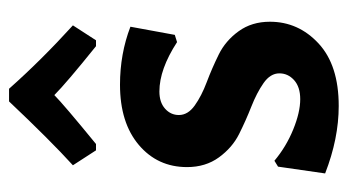

<svg xmlns="http://www.w3.org/2000/svg" viewBox="-192 -566 768 424"><g transform="rotate(-90 192.0 -354.0)"><path d="M72 -526 39 -577Q94 -627 180 -718H208Q271 -647 348 -577L315 -526H302Q220 -592 194 -618Q174 -598 86 -526ZM217 -473Q285 -473 345 -450L327 -352L311 -347Q251 -386 202 -386Q178 -386 164 -373.5Q150 -361 150 -343Q150 -323 171 -308Q192 -293 222.5 -281.5Q253 -270 283.5 -255Q314 -240 335 -211Q356 -182 356 -142Q356 -79 308 -34.5Q260 10 170 10Q98 10 21 -20L36 -124L49 -132Q80 -106 118 -90.5Q156 -75 185 -75Q212 -75 227 -88.5Q242 -102 242 -121Q242 -141 220.5 -156Q199 -171 168.5 -183Q138 -195 108 -210Q78 -225 56.5 -254.5Q35 -284 35 -325Q35 -390 84 -431.5Q133 -473 217 -473Z"/></g></svg>

Font: Alegreya Sans SC
Style: Bold
Weight: 700
Designer: Juan Pablo del Peral
Foundry: Huerta Tipografica
Version: Version 2.007